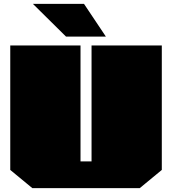

<svg xmlns="http://www.w3.org/2000/svg" viewBox="-20 -972 889 992"><path d="M321 -783 150 -952H414L527 -783ZM147 0 33 -94V-737H396V-138H453V-737H816V-94L702 0Z"/></svg>

Font: Tomorrow Black
Style: Regular
Weight: 900
Designer: Tony de Marco, Monica Rizzolli
Foundry: Just in Type
Version: Version 2.002